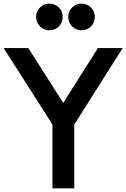

<svg xmlns="http://www.w3.org/2000/svg" viewBox="-38 -1017 689 1047"><path d="M248 -338 -18 -755H116L307 -456L496 -755H631L367 -338V10H248ZM159 -925Q159 -955 180 -976Q201 -997 232 -997Q262 -997 283 -976Q304 -955 304 -925Q304 -894 283 -873Q262 -852 232 -852Q201 -852 180 -873.5Q159 -895 159 -925ZM407 -997Q437 -997 458 -976Q479 -955 479 -925Q479 -894 458 -873Q437 -852 407 -852Q376 -852 355 -873.5Q334 -895 334 -925Q334 -955 355 -976Q376 -997 407 -997Z"/></svg>

Font: BLUETTI 2.0 Medium
Style: Italic
Weight: 500
Designer: Stijn de Vries
Foundry: tokotype
Version: Version 2.005;October 31, 2023;FontCreator 14.0.0.2814 64-bi